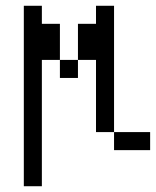

<svg xmlns="http://www.w3.org/2000/svg" viewBox="-20 -520 540 665"><path d="M125 -437.5H187.5V-312.5H125V125H62.5V-500H125ZM187.5 -312.5H250V-250H187.5ZM250 -437.5H312.5V-500H375V-62.5H312.5V-312.5H250ZM375 -62.5H500V0H375Z"/></svg>

Font: 寒蝉点阵体 16px
Style: Regular
Weight: 400
Designer: Designed by Warren2060
Foundry: ChillType
Version: Version 1.000